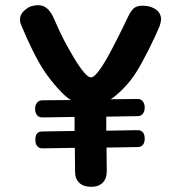

<svg xmlns="http://www.w3.org/2000/svg" viewBox="-20 -721 695 739"><path d="M406 -339 511 -340Q523 -340 530 -330.5Q537 -321 537 -307Q537 -293 530 -283.5Q523 -274 511 -274L389 -272V-218L510 -220Q523 -220 530 -211.5Q537 -203 537 -187Q537 -172 530 -163.5Q523 -155 510 -155L390 -153L391 -62Q391 -34 375.5 -18Q360 -2 331 -2Q301 -2 285 -17.5Q269 -33 269 -59L268 -152L143 -150Q130 -150 123 -159Q116 -168 116 -183Q116 -215 143 -215L267 -217V-271L143 -269Q129 -269 122 -278.5Q115 -288 115 -302Q115 -316 122.5 -325.5Q130 -335 143 -335L253 -336Q232 -348 202.5 -381Q173 -414 150 -448Q106 -516 59 -631Q57 -639 57 -646Q57 -667 77.5 -684Q98 -701 126 -701Q146 -701 160 -689.5Q174 -678 185 -655Q213 -592 226 -567Q239 -542 263 -501Q310 -423 330 -423Q350 -423 394 -501Q412 -533 437 -583Q462 -633 474 -659Q485 -681 496 -690Q507 -699 529 -699Q560 -699 580 -684.5Q600 -670 600 -646Q600 -640 595 -622Q579 -583 552 -529.5Q525 -476 505 -444Q483 -409 455 -380.5Q427 -352 406 -339Z"/></svg>

Font: Mali SemiBold
Style: Regular
Weight: 600
Designer: Kitiyaporn Chalermlarp | Katatrad Aksorn Co.,Ltd.
Foundry: Cadson Demak Co.,Ltd.
Version: Version 1.000; ttfautohint (v1.6)